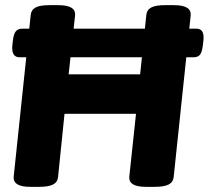

<svg xmlns="http://www.w3.org/2000/svg" viewBox="-20 -722 809 744"><path d="M97 2Q30 2 33 -37L99 -664Q101 -684 118 -693Q135 -702 171 -702H206Q274 -702 271 -663L246 -434H523L547 -664Q549 -684 566 -693Q583 -702 619 -702H654Q722 -702 719 -663L653 -36Q651 -16 633.5 -7Q616 2 580 2H545Q478 2 481 -37L507 -281H230L205 -36Q203 -16 185.5 -7Q168 2 132 2ZM56 -500Q23 -500 28 -548L30 -565Q33 -591 41.5 -601Q50 -611 67 -611H741Q774 -611 768 -563L766 -546Q763 -520 755 -510Q747 -500 730 -500Z"/></svg>

Font: Asap ExtraBold
Style: Italic
Weight: 800
Italic angle: -6°
Designer: Pablo Cosgaya
Foundry: Omnibus-Type
Version: Version 3.001; ttfautohint (v1.8.4.7-5d5b)